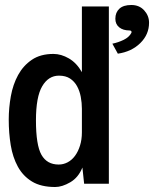

<svg xmlns="http://www.w3.org/2000/svg" viewBox="-20 -752 617 769"><path d="M308 -316Q308 -340 303.5 -364Q299 -388 288.5 -407Q278 -426 260.5 -437.5Q243 -449 216 -449Q174 -449 149 -406.5Q124 -364 124 -270Q124 -171 146 -132Q168 -93 215 -93Q234 -93 251 -102Q268 -111 280.5 -128Q293 -145 300.5 -169Q308 -193 308 -222ZM194 -536Q225 -536 256 -518Q287 -500 308 -463V-726H416V-16H317L310 -81Q294 -41 261.5 -22Q229 -3 201 -3Q144 -3 108 -25Q72 -47 51.5 -84.5Q31 -122 23 -170.5Q15 -219 15 -273Q15 -320 23.5 -367Q32 -414 52.5 -451.5Q73 -489 107.5 -512.5Q142 -536 194 -536ZM442 -677Q442 -702 458 -717Q474 -732 506 -732Q538 -732 557.5 -710.5Q577 -689 577 -661Q577 -614 542 -579.5Q507 -545 452 -537L430 -577Q454 -582 475.5 -592.5Q497 -603 506 -620Q508 -624 506 -627Q504 -630 499 -630Q473 -630 457.5 -642.5Q442 -655 442 -677Z"/></svg>

Font: D2Coding ligature
Style: Bold
Weight: 700
Monospace: yes
Designer: Yong-Rak Park; Jeong-Hwan Yoon; Sang-Min Lee;
Foundry: NHN Corporation
Version: Version 1.3.2; Build 20180524